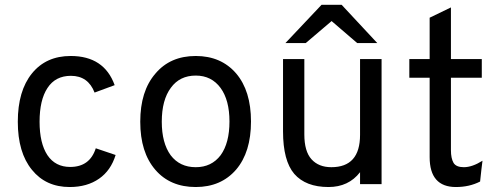

<svg xmlns="http://www.w3.org/2000/svg" viewBox="-20 -752 2035 784"><path d="M264.6 11.7Q167 11.7 110.4 -58.6Q52.7 -128.9 52.7 -254.9Q52.7 -380.9 110.4 -452.1Q168 -523.4 268.6 -523.4Q405.3 -523.4 448.2 -404.3Q420.9 -393.6 366.2 -374Q339.8 -442.4 269.5 -442.4Q206.1 -442.4 173.8 -392.6Q141.6 -343.8 141.6 -254.9Q141.6 -167 173.8 -118.2Q206.1 -70.3 266.6 -70.3Q346.7 -70.3 371.1 -146.5Q398.4 -136.7 452.1 -119.1Q432.6 -55.7 384.8 -22.5Q335.9 11.7 264.6 11.7Z M779.3 11.7Q674.8 11.7 614.3 -58.6Q552.7 -129.9 552.7 -254.9Q552.7 -379.9 614.3 -451.2Q674.8 -523.4 779.3 -523.4Q882.8 -523.4 944.3 -452.1Q1004.9 -380.9 1004.9 -255.9Q1004.9 -130.9 944.3 -59.6Q882.8 11.7 779.3 11.7ZM779.3 -69.3Q843.8 -69.3 880.9 -118.2Q917 -168 917 -255.9Q917 -342.8 880.9 -392.6Q843.8 -443.4 779.3 -443.4Q713.9 -443.4 677.7 -393.6Q640.6 -343.8 640.6 -254.9Q640.6 -168 676.8 -118.2Q713.9 -69.3 779.3 -69.3Z M1438.5 -576.2Q1412.1 -598.6 1334 -666Q1307.6 -643.6 1228.5 -576.2Q1208 -576.2 1145.5 -576.2Q1182.6 -615.2 1293 -732.4Q1313.5 -732.4 1375 -732.4Q1411.1 -693.4 1520.5 -576.2Q1500 -576.2 1438.5 -576.2ZM1450.2 0Q1450.2 -12.7 1450.2 -48.8Q1403.3 11.7 1321.3 11.7Q1228.5 11.7 1181.6 -42Q1135.7 -95.7 1135.7 -215.8Q1135.7 -314.5 1135.7 -510.7Q1157.2 -510.7 1222.7 -510.7Q1222.7 -433.6 1222.7 -203.1Q1222.7 -133.8 1252 -101.6Q1281.2 -69.3 1333 -69.3Q1450.2 -69.3 1450.2 -201.2Q1450.2 -304.7 1450.2 -510.7Q1472.7 -510.7 1538.1 -510.7Q1538.1 -382.8 1538.1 0Q1515.6 0 1450.2 0Z M1841.8 11.7Q1734.4 11.7 1734.4 -110.4Q1734.4 -218.8 1734.4 -434.6Q1712.9 -434.6 1651.4 -434.6Q1651.4 -454.1 1651.4 -510.7Q1671.9 -510.7 1734.4 -510.7Q1734.4 -553.7 1734.4 -679.7Q1755.9 -690.4 1821.3 -721.7Q1821.3 -668.9 1821.3 -510.7Q1852.5 -510.7 1947.3 -510.7Q1947.3 -492.2 1947.3 -434.6Q1916 -434.6 1821.3 -434.6Q1821.3 -361.3 1821.3 -138.7Q1821.3 -105.5 1832 -86.9Q1842.8 -69.3 1874 -69.3Q1908.2 -69.3 1950.2 -95.7Q1946.3 -67.4 1940.4 -10.7Q1896.5 11.7 1841.8 11.7Z"/></svg>

Font: Overpass
Style: Regular
Weight: 400
Designer: Delve Withrington, Thomas Jockin
Version: Version 3.000;DELV;Overpass; ttfautohint (v1.5)